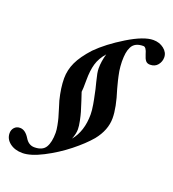

<svg xmlns="http://www.w3.org/2000/svg" viewBox="-236 -818 961 1065"><g transform="rotate(20 244.5 -285.0)"><path d="M16.6 133.8Q-27.8 133.8 -57.4 111.1Q-86.9 88.4 -86.9 53.7Q-86.9 34.2 -74.5 20.5Q-62 6.8 -41.5 6.8Q-10.3 6.8 14.2 46.9Q34.7 81.1 68.4 81.1Q116.7 81.1 134.8 51Q152.8 21 152.8 -34.7Q152.8 -51.8 147.9 -76.9Q143.1 -102.1 138.7 -117.9Q134.3 -133.8 123.8 -167.7Q113.3 -201.7 110.8 -210Q93.3 -279.8 93.3 -335.4Q93.3 -384.3 114.7 -430.4Q136.2 -476.6 186.5 -531.7Q245.1 -590.8 338.1 -647.5Q431.2 -704.1 486.8 -704.1Q523.4 -704.1 549.6 -683.3Q575.7 -662.6 575.7 -633.3Q575.7 -608.4 559.8 -588.6Q543.9 -568.8 514.6 -568.8Q498 -568.8 489 -579.6Q480 -590.3 472.7 -615.2Q462.4 -653.8 445.8 -653.8Q420.4 -653.8 403.6 -645.3Q386.7 -636.7 377.9 -619.4Q369.1 -602.1 366 -581.8Q362.8 -561.5 362.8 -532.2Q362.8 -519 364.3 -504.2Q365.7 -489.3 367.4 -477.8Q369.1 -466.3 372.8 -450Q376.5 -433.6 378.4 -425.3Q380.4 -417 384.8 -400.6Q389.2 -384.3 390.1 -380.4Q421.9 -280.8 421.9 -218.8Q421.9 -147.9 369.1 -82.5Q331.1 -37.6 269.3 11.5Q207.5 60.5 136.2 97.2Q64.9 133.8 16.6 133.8ZM262.2 -94.7Q262.2 -68.8 249 -35.6Q300.3 -97.7 300.3 -196.3Q300.3 -208 298.8 -222.7Q297.4 -237.3 294.4 -254.4Q291.5 -271.5 289.1 -283.2Q286.6 -294.9 282.7 -313.7Q278.8 -332.5 277.8 -337.4Q275.4 -347.2 268.1 -376Q260.7 -404.8 257.6 -421.9Q254.4 -439 254.4 -453.1Q254.4 -493.7 267.6 -539.6Q235.8 -503.4 224.4 -463.9Q212.9 -424.3 212.9 -368.2Q212.9 -311.5 210.4 -297.9Q212.9 -291 226.1 -250.5Q239.3 -210 244.6 -191.7Q250 -173.3 256.1 -143.8Q262.2 -114.3 262.2 -94.7Z"/></g></svg>

Font: Elstob ExtraBold
Style: Italic
Weight: 800
Italic angle: -20°
Designer: Peter S. Baker
Version: Version 1.015